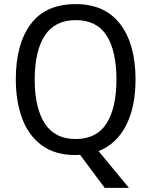

<svg xmlns="http://www.w3.org/2000/svg" viewBox="-20 -745 736 935"><path d="M640 -358Q640 -225 594 -134.5Q548 -44 460 -9L608 170H490L370 9Q365 9 358.5 9.5Q352 10 347 10Q247 10 182.5 -38Q118 -86 87.5 -169.5Q57 -253 57 -359Q57 -530 129.5 -627.5Q202 -725 349 -725Q491 -725 565.5 -627.5Q640 -530 640 -358ZM149 -358Q149 -220 198 -144Q247 -68 348 -68Q450 -68 498.5 -143.5Q547 -219 547 -358Q547 -497 499 -572Q451 -647 349 -647Q247 -647 198 -571.5Q149 -496 149 -358Z"/></svg>

Font: Noto Sans Kannada SemiCondensed
Style: Regular
Weight: 400
Width: 4
Designer: Jelle Bosma - Monotype Design Team
Foundry: Monotype Imaging Inc.
Version: Version 2.005; ttfautohint (v1.8.4.7-5d5b)